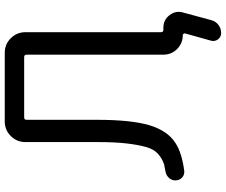

<svg xmlns="http://www.w3.org/2000/svg" viewBox="-90 -704 933 792"><g transform="rotate(-90 376.0 -308.5)"><path d="M638.7 -110.4Q638.7 -100.6 648.4 -100.6H657.2Q689.5 -100.6 709 -75.2Q722.7 -57.6 722.7 -37.1Q722.7 -28.3 719.7 -18.6L688.5 96.7Q683.6 115.2 668.9 126.5Q654.3 137.7 634.8 137.7Q619.1 137.7 609.4 125Q599.6 112.3 603.5 96.7L633.8 -11.7Q633.8 -14.6 631.8 -17.6Q629.9 -20.5 627 -20.5Q592.8 -20.5 569.3 -43.9Q545.9 -67.4 545.9 -101.6V-665Q545.9 -674.8 536.1 -674.8H287.1Q277.3 -674.8 277.3 -665V-375Q277.3 -233.4 254.9 -158.2Q232.4 -83 181.6 -50.8Q141.6 -24.4 67.4 -14.6Q51.8 -12.7 40 -22.5Q27.3 -34.2 27.3 -50.8Q27.3 -65.4 37.1 -77.1Q47.9 -88.9 63.5 -91.8Q81.1 -94.7 93.8 -97.7Q117.2 -105.5 136.2 -122.1Q155.3 -138.7 164.6 -170.4Q173.8 -202.1 179.7 -251Q185.5 -299.8 185.5 -375V-669.9Q185.5 -705.1 210.4 -730Q235.4 -754.9 270.5 -754.9H553.7Q588.9 -754.9 613.8 -730Q638.7 -705.1 638.7 -669.9Z"/></g></svg>

Font: Gen Jyuu GothicX Regular
Style: Regular
Weight: 400
Designer: [Source Han Sans]
Ryoko NISHIZUKA  (kana & ideographs); Paul D. Hunt (Latin, Greek & Cyrillic); Wenlong ZHANG  (bopomofo
Version: Version 1.002.20150607